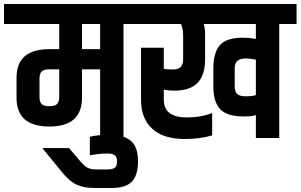

<svg xmlns="http://www.w3.org/2000/svg" viewBox="-55 -685 1492 953"><path d="M239 -204V-341H190Q161 -341 151 -329.5Q141 -318 141 -295V-204Q141 -180 151 -169Q161 -158 190 -158Q219 -158 229 -169.5Q239 -181 239 -204ZM352 -441H442V-566H352ZM442 0V-341H352V-200Q352 -57 190 -57Q27 -57 27 -200V-299Q27 -441 190 -441H239V-566H-35V-665H644V-566H558V0Z M155 50H288L337 108Q362 138 378.5 147Q395 156 424 156H478Q505 156 515.5 147Q526 138 526 116Q526 95 515 86Q504 77 478 77Q454 77 432.5 79.5Q411 82 401 84L391 86V-6Q428 -16 488 -16Q560 -16 595 14.5Q630 45 630 115Q630 185 599.5 216.5Q569 248 500 248H410Q361 248 324.5 231Q288 214 250 166Z M1215 -213V-389Q1185 -395 1165 -395Q1110 -395 1110 -347V-255Q1110 -231 1122 -219Q1134 -207 1165 -207Q1197 -207 1215 -213ZM1417 -665V-566H1331V0H1215V-114Q1198 -107 1156 -107Q1072 -107 1038 -143Q1004 -179 1004 -255V-346Q1004 -423 1036 -460.5Q1068 -498 1151 -498Q1179 -498 1215 -492V-566H956Q963 -547 963 -512V-391Q963 -313 926 -274Q889 -235 809 -235Q785 -235 758 -240V-190Q758 -102 873 -102Q943 -102 998 -124V-13Q937 5 863 5Q755 5 700 -46.5Q645 -98 645 -188V-448H758V-343Q779 -340 801 -340Q831 -340 842.5 -353.5Q854 -367 854 -392V-512Q854 -528 851 -541.5Q848 -555 846 -560L843 -566H573V-665Z"/></svg>

Font: Khand ExtraBold
Style: Regular
Weight: 800
Designer: Sanchit Sawaria and Jyotish Sonowal (Devanagari), Satya Rajpurohit (Latin)
Foundry: Indian Type Foundry
Version: Version 2.000;PS 1.0;hotconv 1.0.79;makeotf.lib2.5.61930